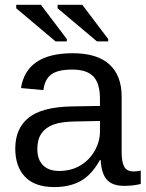

<svg xmlns="http://www.w3.org/2000/svg" viewBox="-20 -756 596 786"><path d="M202.1 9.8Q122.6 9.8 82.5 -32.2Q42.5 -74.2 42.5 -147.5Q42.5 -229.5 96.4 -273.4Q150.4 -317.4 270.5 -320.3L389.2 -322.3V-351.1Q389.2 -415.5 361.8 -443.4Q334.5 -471.2 275.9 -471.2Q216.8 -471.2 189.9 -451.2Q163.1 -431.2 157.7 -387.2L65.9 -395.5Q88.4 -538.1 277.8 -538.1Q377.4 -538.1 427.7 -492.4Q478 -446.8 478 -360.4V-132.8Q478 -93.8 488.3 -74Q498.5 -54.2 527.3 -54.2Q541 -54.2 556.2 -57.6V-2.9Q524.4 4.9 488.3 4.9Q439.5 4.9 417.2 -20.8Q395 -46.4 392.1 -101.1H389.2Q355.5 -40.5 310.8 -15.4Q266.1 9.8 202.1 9.8ZM389.2 -260.7 293 -258.8Q231.4 -258.3 199.2 -246.1Q167 -234.4 149.9 -210Q132.8 -185.5 132.8 -146Q132.8 -103 156 -79.6Q179.2 -56.2 222.2 -56.2Q271 -56.2 308.1 -78.1Q345.7 -100.1 367.4 -138.4Q389.2 -176.8 389.2 -217.3ZM377 -586.4 215.8 -722.2V-736.3H316.9L422.9 -596.2V-586.4ZM207.5 -586.4 46.4 -722.2V-736.3H147.5L253.4 -596.2V-586.4Z"/></svg>

Font: Arimo Nerd Font
Style: Regular
Weight: 400
Designer: Steve Matteson
Foundry: Monotype Imaging Inc.
Version: Version 1.33;Nerd Fonts 3.2.1